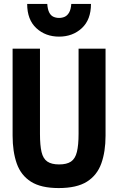

<svg xmlns="http://www.w3.org/2000/svg" viewBox="-20 -940 600 975"><path d="M278 15Q188 15 137 -17.5Q86 -50 65 -110Q44 -170 44 -251V-693H183V-260Q183 -202 191 -168Q199 -134 220.5 -119.5Q242 -105 280 -105Q319 -105 340.5 -119.5Q362 -134 370.5 -168.5Q379 -203 379 -261V-693H516V-251Q516 -170 494.5 -110Q473 -50 421.5 -17.5Q370 15 278 15ZM280 -754Q211 -754 164.5 -797Q118 -840 118 -920H220Q222 -892 230 -876.5Q238 -861 251 -855Q264 -849 280 -849Q296 -849 309 -855Q322 -861 331 -876.5Q340 -892 342 -920H442Q442 -840 395.5 -797Q349 -754 280 -754Z"/></svg>

Font: Ubuntu Sans Mono
Style: Bold
Weight: 700
Monospace: yes
Designer: Dalton Maag Ltd
Foundry: Dalton Maag Ltd
Version: Version 1.006